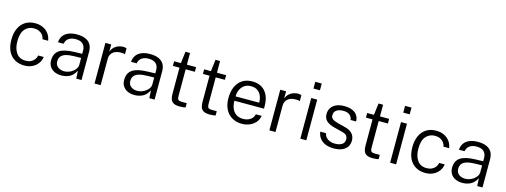

<svg xmlns="http://www.w3.org/2000/svg" viewBox="-14 -1536 6221 2359"><g transform="rotate(15 3097.0 -356.0)"><path d="M282 -527Q335.5 -527 379 -507Q422.5 -487 451 -449.8Q479.5 -412.5 487.5 -360H416Q411 -389 393.5 -412.2Q376 -435.5 347.8 -449Q319.5 -462.5 282.5 -462.5Q212 -462.5 167.8 -412.2Q123.5 -362 123.5 -257.5Q123.5 -164 163.8 -107.8Q204 -51.5 283.5 -51.5Q320.5 -51.5 348.8 -65.2Q377 -79 394.5 -102.2Q412 -125.5 416.5 -153.5H487Q479.5 -102.5 450.5 -65.8Q421.5 -29 378.2 -9.5Q335 10 282 10Q213 10 160 -20Q107 -50 77.2 -109.5Q47.5 -169 47.5 -257Q47.5 -337.5 74.5 -398.2Q101.5 -459 153.8 -493Q206 -527 282 -527Z M753.5 10Q703 10 665 -7.8Q627 -25.5 605.8 -58.5Q584.5 -91.5 584.5 -138Q584.5 -224 643.2 -265.5Q702 -307 833.5 -310.5L933.5 -313.5V-356.5Q933.5 -407 902.8 -437.2Q872 -467.5 808 -467Q760 -467 724.8 -444.8Q689.5 -422.5 680 -373.5H609Q612 -422 636.5 -456.2Q661 -490.5 705.5 -508.8Q750 -527 812 -527Q876 -527 919.8 -508.2Q963.5 -489.5 986 -452.2Q1008.5 -415 1008.5 -360V0H941.5L936 -99.5Q905 -38 857.2 -14Q809.5 10 753.5 10ZM775.5 -48.5Q803.5 -48.5 831.2 -58.5Q859 -68.5 882 -86Q905 -103.5 919 -125Q933 -146.5 933.5 -169V-261L850 -259.5Q784.5 -258.5 742.8 -246.5Q701 -234.5 680.8 -209.8Q660.5 -185 660.5 -145Q660.5 -99.5 692.5 -74Q724.5 -48.5 775.5 -48.5Z M1174 0V-517H1248V-423.5Q1261 -460 1284.8 -482.8Q1308.5 -505.5 1338.2 -516.2Q1368 -527 1398.5 -527Q1411 -527 1423 -525.2Q1435 -523.5 1442 -519.5V-443.5Q1434 -447.5 1420.8 -449Q1407.5 -450.5 1398.5 -450.5Q1371 -452 1345 -446.5Q1319 -441 1297.8 -427Q1276.5 -413 1264.2 -389.5Q1252 -366 1252 -332V0Z M1683 10Q1632.5 10 1594.5 -7.8Q1556.5 -25.5 1535.2 -58.5Q1514 -91.5 1514 -138Q1514 -224 1572.8 -265.5Q1631.5 -307 1763 -310.5L1863 -313.5V-356.5Q1863 -407 1832.2 -437.2Q1801.5 -467.5 1737.5 -467Q1689.5 -467 1654.2 -444.8Q1619 -422.5 1609.5 -373.5H1538.5Q1541.5 -422 1566 -456.2Q1590.5 -490.5 1635 -508.8Q1679.5 -527 1741.5 -527Q1805.5 -527 1849.2 -508.2Q1893 -489.5 1915.5 -452.2Q1938 -415 1938 -360V0H1871L1865.5 -99.5Q1834.5 -38 1786.8 -14Q1739 10 1683 10ZM1705 -48.5Q1733 -48.5 1760.8 -58.5Q1788.5 -68.5 1811.5 -86Q1834.5 -103.5 1848.5 -125Q1862.5 -146.5 1863 -169V-261L1779.5 -259.5Q1714 -258.5 1672.2 -246.5Q1630.5 -234.5 1610.2 -209.8Q1590 -185 1590 -145Q1590 -99.5 1622 -74Q1654 -48.5 1705 -48.5Z M2327.5 -458.5H2210.5V-125Q2210.5 -95 2216.2 -81.2Q2222 -67.5 2236.8 -63.8Q2251.5 -60 2278 -60H2331V-6Q2321.5 -2.5 2302.8 -0.2Q2284 2 2258 2Q2208.5 2 2181.2 -12Q2154 -26 2143 -53.5Q2132 -81 2132 -122.5V-458.5H2048V-517H2134L2152.5 -666H2210.5V-517.5H2327.5Z M2709.5 -458.5H2592.5V-125Q2592.5 -95 2598.2 -81.2Q2604 -67.5 2618.8 -63.8Q2633.5 -60 2660 -60H2713V-6Q2703.5 -2.5 2684.8 -0.2Q2666 2 2640 2Q2590.5 2 2563.2 -12Q2536 -26 2525 -53.5Q2514 -81 2514 -122.5V-458.5H2430V-517H2516L2534.5 -666H2592.5V-517.5H2709.5Z M2888.5 -240.5Q2888.5 -188.5 2905.5 -146Q2922.5 -103.5 2958 -78Q2993.5 -52.5 3048 -52.5Q3100.5 -52.5 3138.5 -77.2Q3176.5 -102 3186 -147.5H3261Q3251.5 -95.5 3219.8 -60.5Q3188 -25.5 3143.2 -7.8Q3098.5 10 3049 10Q2978 10 2923.8 -21.2Q2869.5 -52.5 2839.2 -111.5Q2809 -170.5 2809 -253.5Q2809 -336 2836.5 -397.8Q2864 -459.5 2916.2 -493.2Q2968.5 -527 3042.5 -527Q3114 -527 3163.5 -496.2Q3213 -465.5 3239 -408.5Q3265 -351.5 3265 -272.5V-240.5ZM2889 -296H3189Q3189 -344 3173 -382.5Q3157 -421 3124.5 -443.5Q3092 -466 3042 -466Q2989 -466 2955.2 -440.8Q2921.5 -415.5 2905 -376.5Q2888.5 -337.5 2889 -296Z M3398 0V-517H3472V-423.5Q3485 -460 3508.8 -482.8Q3532.5 -505.5 3562.2 -516.2Q3592 -527 3622.5 -527Q3635 -527 3647 -525.2Q3659 -523.5 3666 -519.5V-443.5Q3658 -447.5 3644.8 -449Q3631.5 -450.5 3622.5 -450.5Q3595 -452 3569 -446.5Q3543 -441 3521.8 -427Q3500.5 -413 3488.2 -389.5Q3476 -366 3476 -332V0Z M3868 -517V0H3792V-517ZM3870.5 -722.5V-636.5H3788.5V-722.5Z M4216.5 10Q4162.5 10 4117.2 -6.8Q4072 -23.5 4042.8 -58.2Q4013.5 -93 4006 -147H4078.5Q4085.5 -116 4104 -94.5Q4122.5 -73 4151.2 -61.8Q4180 -50.5 4216.5 -50.5Q4271.5 -50.5 4305 -71.8Q4338.5 -93 4338.5 -137Q4338.5 -167.5 4321.2 -186Q4304 -204.5 4269 -213L4157.5 -241.5Q4096.5 -257 4060.5 -288.2Q4024.5 -319.5 4024 -375.5Q4024 -420 4045.2 -454Q4066.5 -488 4109 -507.5Q4151.5 -527 4215.5 -527Q4297 -527 4347 -490.5Q4397 -454 4400 -381.5H4329Q4324 -421 4295 -444.2Q4266 -467.5 4215 -467.5Q4162.5 -467.5 4129.8 -446Q4097 -424.5 4097 -379.5Q4097 -349.5 4119.5 -332.8Q4142 -316 4185 -305L4294 -276.5Q4328 -267.5 4350.2 -252.8Q4372.5 -238 4385.8 -219.8Q4399 -201.5 4404.8 -181Q4410.5 -160.5 4410.5 -141.5Q4410.5 -95 4388 -61Q4365.5 -27 4322.2 -8.5Q4279 10 4216.5 10Z M4783 -458.5H4666V-125Q4666 -95 4671.8 -81.2Q4677.5 -67.5 4692.2 -63.8Q4707 -60 4733.5 -60H4786.5V-6Q4777 -2.5 4758.2 -0.2Q4739.5 2 4713.5 2Q4664 2 4636.8 -12Q4609.5 -26 4598.5 -53.5Q4587.5 -81 4587.5 -122.5V-458.5H4503.5V-517H4589.5L4608 -666H4666V-517.5H4783Z M5010 -517V0H4934V-517ZM5012.5 -722.5V-636.5H4930.5V-722.5Z M5382.5 -527Q5436 -527 5479.5 -507Q5523 -487 5551.5 -449.8Q5580 -412.5 5588 -360H5516.5Q5511.5 -389 5494 -412.2Q5476.5 -435.5 5448.2 -449Q5420 -462.5 5383 -462.5Q5312.5 -462.5 5268.2 -412.2Q5224 -362 5224 -257.5Q5224 -164 5264.2 -107.8Q5304.5 -51.5 5384 -51.5Q5421 -51.5 5449.2 -65.2Q5477.5 -79 5495 -102.2Q5512.5 -125.5 5517 -153.5H5587.5Q5580 -102.5 5551 -65.8Q5522 -29 5478.8 -9.5Q5435.5 10 5382.5 10Q5313.5 10 5260.5 -20Q5207.5 -50 5177.8 -109.5Q5148 -169 5148 -257Q5148 -337.5 5175 -398.2Q5202 -459 5254.2 -493Q5306.5 -527 5382.5 -527Z M5854 10Q5803.5 10 5765.5 -7.8Q5727.5 -25.5 5706.2 -58.5Q5685 -91.5 5685 -138Q5685 -224 5743.8 -265.5Q5802.5 -307 5934 -310.5L6034 -313.5V-356.5Q6034 -407 6003.2 -437.2Q5972.5 -467.5 5908.5 -467Q5860.5 -467 5825.2 -444.8Q5790 -422.5 5780.5 -373.5H5709.5Q5712.5 -422 5737 -456.2Q5761.5 -490.5 5806 -508.8Q5850.5 -527 5912.5 -527Q5976.5 -527 6020.2 -508.2Q6064 -489.5 6086.5 -452.2Q6109 -415 6109 -360V0H6042L6036.5 -99.5Q6005.5 -38 5957.8 -14Q5910 10 5854 10ZM5876 -48.5Q5904 -48.5 5931.8 -58.5Q5959.5 -68.5 5982.5 -86Q6005.5 -103.5 6019.5 -125Q6033.5 -146.5 6034 -169V-261L5950.5 -259.5Q5885 -258.5 5843.2 -246.5Q5801.5 -234.5 5781.2 -209.8Q5761 -185 5761 -145Q5761 -99.5 5793 -74Q5825 -48.5 5876 -48.5Z"/></g></svg>

Font: Public Sans Light
Style: Regular
Weight: 300
Designer: The Public Sans Project Authors: Dan O. Williams and USWDS (Libre Franklin designed by Pablo Impallari and Rodrigo Fuenz
Version: Version 1.007